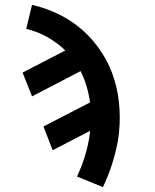

<svg xmlns="http://www.w3.org/2000/svg" viewBox="-20 -548 640 791"><path d="M404 223 297 179Q316 140 328.5 99.5Q341 59 348 18V15Q349 9 350 3Q351 -3 351 -9L197 71L159 -27L351 -126Q346 -161 336.5 -193Q327 -225 312 -255L112 -151L73 -249L249 -340Q216 -372 175.5 -395Q135 -418 88 -429L112 -528Q173 -514 227.5 -486.5Q282 -459 325.5 -419Q369 -379 401.5 -328Q434 -277 451.5 -218.5Q469 -160 472.5 -96.5Q476 -33 466 31Q457 80 441.5 128.5Q426 177 404 223Z"/></svg>

Font: Iosevka Aile Oblique
Style: Bold
Weight: 700
Italic angle: -9°
Designer: Belleve Invis
Foundry: Belleve Invis
Version: Version 31.1.0; ttfautohint (v1.8.4)